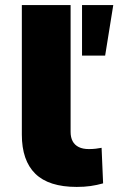

<svg xmlns="http://www.w3.org/2000/svg" viewBox="-20 -725 466 756"><path d="M282 11Q172 11 119 -41Q66 -93 66 -195V-705H258V-206Q258 -184 266 -169Q274 -154 290 -146Q306 -138 330 -138Q344 -138 357 -139.5Q370 -141 380 -143L386 -3Q361 4 336.5 7.5Q312 11 282 11ZM303 -506V-705H426L394 -506Z"/></svg>

Font: Nunito Sans 10pt SemiExpanded Black
Style: Regular
Weight: 900
Width: 6
Designer: Vernon Adams
Foundry: Vernon Adams
Version: Version 3.101;gftools[0.9.27]